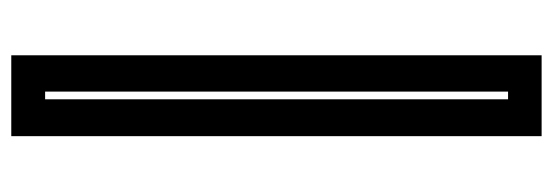

<svg xmlns="http://www.w3.org/2000/svg" viewBox="-348 -442 1004 349"><g transform="rotate(-90 154.5 -268.0)"><path d="M81 214V-750H228V214ZM148 153H162V-688.5H148Z"/></g></svg>

Font: Tourney Condensed Regular
Style: Bold
Weight: 700
Width: 3
Designer: Tyler Finck
Foundry: Etcetera Type Co
Version: Version 1.010; ttfautohint (v1.8.3)